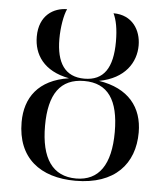

<svg xmlns="http://www.w3.org/2000/svg" viewBox="-52 -771 716 828"><g transform="rotate(5 305.5 -357.0)"><path d="M305 10C476 10 559 -86 559 -221C559 -330 498 -408 369 -428C481 -449 526 -522 526 -595C526 -661 488 -724 406 -724C419 -697 427 -658 427 -603C427 -489 389 -432 305 -432C221 -432 183 -490 183 -594C183 -643 192 -697 205 -724C148 -724 85 -688 85 -595C85 -518 128 -449 239 -428C108 -408 52 -328 52 -222C52 -67 152 10 305 10ZM307 0C205 0 154 -74 154 -215C154 -353 203 -422 306 -422C408 -422 456 -353 456 -214C456 -72 405 0 307 0Z"/></g></svg>

Font: Noto Serif Display SemiCondensed
Style: Regular
Weight: 400
Width: 4
Designer: Monotype Design Team
Foundry: Monotype Imaging Inc.
Version: Version 2.009